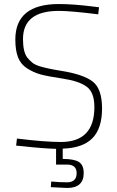

<svg xmlns="http://www.w3.org/2000/svg" viewBox="-20 -731 580 952"><path d="M395 127Q395 201 313 201L232 197L234 169Q278 173 312 173Q360 173 360 127Q360 85 312 85H258V7Q190 5 92 -6L60 -9L64 -44Q202 -27 282 -27Q448 -27 448 -200Q448 -273 410 -301Q372 -329 292.5 -341Q213 -353 179.5 -362.5Q146 -372 114.5 -392Q83 -412 69.5 -446.5Q56 -481 56 -535Q56 -711 272 -711Q341 -711 438 -699L471 -695L467 -660Q330 -677 272 -677Q94 -677 94 -537Q94 -474 115 -446Q127 -431 140 -420.5Q153 -410 178 -402Q219 -390 282 -380Q391 -363 438.5 -327.5Q486 -292 486 -193Q486 -94 438 -45.5Q390 3 291 6V57Q347 57 371 72Q395 87 395 127Z"/></svg>

Font: Titillium Web
Style: Thin
Weight: 200
Version: Version 1.001;PS 57.000;hotconv 1.0.70;makeotf.lib2.5.55311